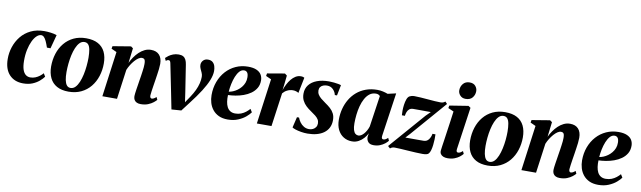

<svg xmlns="http://www.w3.org/2000/svg" viewBox="-43 -1326 6335 1899"><g transform="rotate(10 3124.0 -376.0)"><path d="M207.5 11Q120 11 68.5 -44.2Q17 -99.5 16.5 -201.5Q16 -263 35.5 -322.2Q55 -381.5 93.8 -429.8Q132.5 -478 191 -506.5Q249.5 -535 326.5 -535Q355.5 -535 391.2 -530.5Q427 -526 452 -516.5L415 -378L379 -378.5Q366.5 -415.5 355 -440.2Q343.5 -465 330.8 -477.5Q318 -490 302.5 -490Q280.5 -490 258.2 -469.5Q236 -449 218 -411.5Q200 -374 189 -322.8Q178 -271.5 178.5 -209.5Q179 -156 190.2 -123Q201.5 -90 221.2 -74.8Q241 -59.5 267.5 -59.5Q294 -59.5 317.5 -69Q341 -78.5 360.2 -93.2Q379.5 -108 392.5 -123.5L411.5 -92Q395.5 -69.5 367.5 -45.5Q339.5 -21.5 299.8 -5.2Q260 11 207.5 11Z M746.5 -537Q819 -537 866.2 -511.2Q913.5 -485.5 937 -437Q960.5 -388.5 960.5 -320.5Q960.5 -253.5 941 -193Q921.5 -132.5 883.5 -86Q845.5 -39.5 790.2 -13Q735 13.5 664 13.5Q593 13.5 546 -12.8Q499 -39 475.8 -87.5Q452.5 -136 452 -202Q452 -271 471.5 -331.8Q491 -392.5 529 -438.8Q567 -485 621.8 -511Q676.5 -537 746.5 -537ZM736 -497.5Q709 -497.5 688.5 -476.8Q668 -456 653.2 -421.2Q638.5 -386.5 629.2 -344Q620 -301.5 615.8 -257.5Q611.5 -213.5 611.5 -175Q611.5 -128 618.2 -94.8Q625 -61.5 639.2 -43.8Q653.5 -26 677.5 -26Q704.5 -26 725 -47Q745.5 -68 760 -103Q774.5 -138 783.8 -180.5Q793 -223 797.2 -267.2Q801.5 -311.5 801.5 -350Q801 -398.5 795 -431.2Q789 -464 775 -480.8Q761 -497.5 736 -497.5Z M1200 -370Q1214 -400 1234 -429.2Q1254 -458.5 1279.2 -482.5Q1304.5 -506.5 1334.2 -521Q1364 -535.5 1398 -535.5Q1452.5 -535.5 1481.5 -503.5Q1510.5 -471.5 1510.5 -414Q1510.5 -391 1507.2 -362.2Q1504 -333.5 1499.2 -303.2Q1494.5 -273 1490.5 -245Q1486.5 -219.5 1481.8 -190.2Q1477 -161 1473.5 -134.8Q1470 -108.5 1468.5 -91Q1468.5 -73.5 1474.2 -67.8Q1480 -62 1487 -62Q1495.5 -62 1506.5 -67.2Q1517.5 -72.5 1532 -85.5L1544 -59Q1534.5 -47.5 1514 -31Q1493.5 -14.5 1462.2 -1.8Q1431 11 1388 11Q1364.5 11 1348 3Q1331.5 -5 1323 -20Q1314.5 -35 1314.5 -56Q1314.5 -66.5 1316.8 -84.8Q1319 -103 1322.5 -126.2Q1326 -149.5 1330 -173.5Q1334 -197.5 1337 -218.5Q1341 -242 1344.5 -265.5Q1348 -289 1351 -311.2Q1354 -333.5 1356 -352.5Q1358 -371.5 1357.5 -385.5Q1357.5 -406 1354.5 -418.2Q1351.5 -430.5 1343.8 -436Q1336 -441.5 1322.5 -441.5Q1306 -441.5 1287.5 -429Q1269 -416.5 1251 -395.8Q1233 -375 1217 -349.5Q1201 -324 1190.5 -298L1149.5 0H1002.5L1064 -454.5L1010.5 -479L1015 -505L1196.5 -535L1218 -519.5Z M1608.5 -436Q1605.5 -452.5 1600.2 -459Q1595 -465.5 1586.5 -465.5Q1579 -465.5 1572.8 -462.5Q1566.5 -459.5 1559 -453.5L1547 -480.5Q1558 -491.5 1576.2 -505Q1594.5 -518.5 1619.8 -528.2Q1645 -538 1676 -538Q1704 -538 1721.2 -528Q1738.5 -518 1748 -498.5Q1757.5 -479 1761.5 -451L1803 -184L1821.5 -56L1786 -36.5L1860.5 -147Q1886.5 -186 1903.5 -222.2Q1920.5 -258.5 1929 -292.8Q1937.5 -327 1937.5 -359Q1937.5 -380.5 1929 -399.2Q1920.5 -418 1912 -436.5Q1903.5 -455 1903.5 -474.5Q1903.5 -500.5 1921.5 -519.5Q1939.5 -538.5 1969 -538.5Q1999.5 -538.5 2016.8 -523.5Q2034 -508.5 2040.8 -485.2Q2047.5 -462 2047.5 -437.5Q2047.5 -396.5 2027 -344.8Q2006.5 -293 1965.5 -228.5Q1924.5 -164 1862 -83.5L1796 3L1698 10L1665.5 -153.5Z M2486.5 -100Q2472.5 -79.5 2442 -53.2Q2411.5 -27 2366 -7.8Q2320.5 11.5 2262 11.5Q2209.5 11.5 2172 -6.2Q2134.5 -24 2110.5 -54Q2086.5 -84 2075.2 -121.8Q2064 -159.5 2064 -199.5Q2064 -272 2087 -333.8Q2110 -395.5 2151.5 -441.5Q2193 -487.5 2249.5 -513Q2306 -538.5 2372 -538.5Q2424.5 -538.5 2457.2 -524Q2490 -509.5 2505.2 -484.5Q2520.5 -459.5 2521 -427.5Q2521.5 -382 2501.8 -348.8Q2482 -315.5 2449.5 -292.5Q2417 -269.5 2377.8 -255.5Q2338.5 -241.5 2298.2 -235Q2258 -228.5 2224 -227.5Q2222.5 -192 2227 -161.5Q2231.5 -131 2243.2 -108.2Q2255 -85.5 2275.2 -72.8Q2295.5 -60 2325 -60Q2357.5 -60 2384 -70.5Q2410.5 -81 2431.2 -97.5Q2452 -114 2467 -131.5ZM2340 -495.5Q2313.5 -495.5 2293.5 -473.2Q2273.5 -451 2259.2 -415.8Q2245 -380.5 2236.5 -339.8Q2228 -299 2225.5 -261.5Q2245 -264 2267 -273Q2289 -282 2309.8 -297Q2330.5 -312 2347.2 -332.2Q2364 -352.5 2373.8 -377.8Q2383.5 -403 2383 -432.5Q2382.5 -466.5 2371 -481Q2359.5 -495.5 2340 -495.5Z M2554 0 2616.5 -454.5 2562.5 -479 2567 -505 2742 -535 2764 -518 2754.5 -428.5 2747 -370Q2757 -399 2771.8 -428.2Q2786.5 -457.5 2806.2 -481.8Q2826 -506 2850.2 -520.8Q2874.5 -535.5 2903 -535.5Q2916.5 -535.5 2925.2 -532.5Q2934 -529.5 2938 -527L2906 -368.5Q2903 -372.5 2886.5 -379Q2870 -385.5 2849 -385.5Q2833.5 -385.5 2818.8 -381.8Q2804 -378 2790.8 -371.2Q2777.5 -364.5 2766.8 -355.5Q2756 -346.5 2748 -336.5L2701 0Z M3286.5 -411H3264.5Q3259 -440.5 3235.2 -465.2Q3211.5 -490 3173 -490Q3153.5 -490 3136 -483.5Q3118.5 -477 3108 -463.5Q3097.5 -450 3097 -429Q3097 -406 3108.2 -387.5Q3119.5 -369 3139.2 -352.5Q3159 -336 3184.5 -318.5Q3215 -298 3238.8 -276.5Q3262.5 -255 3276.2 -227.8Q3290 -200.5 3290 -162.5Q3290 -120 3273.8 -87.5Q3257.5 -55 3227.5 -33Q3197.5 -11 3156 0.2Q3114.5 11.5 3063 11.5Q3031.5 11.5 2999 6Q2966.5 0.5 2942 -7.5Q2917.5 -15.5 2908.5 -23L2934 -130H2955Q2963 -107 2979 -85Q2995 -63 3018.5 -48.8Q3042 -34.5 3071.5 -34.5Q3092 -34.5 3109.8 -43Q3127.5 -51.5 3138.2 -67.2Q3149 -83 3149 -104.5Q3149 -127 3138.5 -144.2Q3128 -161.5 3108 -177.5Q3088 -193.5 3059.5 -212.5Q3033 -230 3009.8 -251.8Q2986.5 -273.5 2971.8 -302.5Q2957 -331.5 2957 -370.5Q2957 -422 2985.2 -458.5Q3013.5 -495 3064.8 -514.5Q3116 -534 3185.5 -534Q3209.5 -534 3234.8 -531.2Q3260 -528.5 3280 -524.8Q3300 -521 3307.5 -517Z M3796 -96Q3793.5 -76.5 3798.5 -69.2Q3803.5 -62 3813 -62Q3823 -62 3833.8 -67.2Q3844.5 -72.5 3858 -85.5L3870.5 -58.5Q3860 -44.5 3839.8 -28.2Q3819.5 -12 3791.2 -0.5Q3763 11 3727.5 11Q3689 11 3671.8 -10.2Q3654.5 -31.5 3656 -62L3661.5 -96.5Q3649.5 -71.5 3628 -46.8Q3606.5 -22 3576.8 -5.5Q3547 11 3510.5 11Q3463 11 3425.8 -11.8Q3388.5 -34.5 3367.2 -77.2Q3346 -120 3346 -179.5Q3346 -235 3359.5 -287.2Q3373 -339.5 3399.5 -384.2Q3426 -429 3465.2 -462.8Q3504.5 -496.5 3556.2 -515.5Q3608 -534.5 3671 -534.5Q3701 -534.5 3728 -528.2Q3755 -522 3776.5 -513.5L3859.5 -532.5ZM3705 -478Q3700 -484.5 3689.8 -490Q3679.5 -495.5 3664 -495.5Q3627 -495.5 3600.2 -475Q3573.5 -454.5 3554.8 -420Q3536 -385.5 3524.8 -343Q3513.5 -300.5 3508.8 -255.8Q3504 -211 3504 -170.5Q3504 -128.5 3511.8 -103.5Q3519.5 -78.5 3532.8 -67.8Q3546 -57 3562.5 -57Q3576.5 -57 3590.5 -65.5Q3604.5 -74 3617.5 -88.8Q3630.5 -103.5 3641.2 -123Q3652 -142.5 3659 -164.5Z M4229 -410Q4215.5 -410 4197.8 -410Q4180 -410 4160 -410.2Q4140 -410.5 4120.2 -410.5Q4100.5 -410.5 4082.5 -410.5Q4064.5 -410.5 4051 -410.5Q4027.5 -410 4013.5 -398.2Q3999.5 -386.5 3992.2 -368Q3985 -349.5 3982.5 -329H3952.5Q3950.5 -345.5 3950.8 -374.2Q3951 -403 3955.2 -434.8Q3959.5 -466.5 3968.8 -491.8Q3978 -517 3994.5 -526Q4000 -529 4012.5 -533Q4025 -537 4042.5 -537Q4069 -537 4104.8 -534.5Q4140.5 -532 4178 -528.8Q4215.5 -525.5 4249 -523.2Q4282.5 -521 4304.5 -521Q4321 -521 4331.5 -524.8Q4342 -528.5 4353 -537.5L4373 -516.5L4066.5 -163.5L4024.5 -118Q4043.5 -118 4066.2 -118Q4089 -118 4113.5 -117.8Q4138 -117.5 4162.2 -117.8Q4186.5 -118 4208 -118Q4239.5 -118 4258.2 -142.5Q4277 -167 4282.5 -201H4312.5Q4313.5 -180 4312.8 -151.5Q4312 -123 4308.5 -93.2Q4305 -63.5 4298 -39.2Q4291 -15 4279.5 -3Q4272.5 4.5 4258.2 8.2Q4244 12 4219 12Q4191.5 12 4153 10Q4114.5 8 4073.8 5.2Q4033 2.5 3997.2 0.2Q3961.5 -2 3939.5 -2Q3925 -2 3913.5 2Q3902 6 3893.5 14.5L3871 -6L4185 -366.5Z M4469.5 11Q4446.5 11 4428 3.8Q4409.5 -3.5 4399.8 -18.5Q4390 -33.5 4393 -56.5Q4394 -68.5 4398 -95.5Q4402 -122.5 4407.8 -161.5Q4413.5 -200.5 4420.2 -248Q4427 -295.5 4434.5 -348Q4442 -400.5 4449 -454.5L4393 -479L4397.5 -505L4585.5 -535L4608 -519.5L4547 -95Q4544.5 -76.5 4549.2 -69.2Q4554 -62 4563.5 -62Q4574 -62 4584.2 -67.2Q4594.5 -72.5 4609 -85.5L4621.5 -59Q4610 -44.5 4589.5 -28.2Q4569 -12 4539 -0.5Q4509 11 4469.5 11ZM4544 -598Q4509.5 -598 4488.8 -620.8Q4468 -643.5 4468.5 -673Q4469.5 -711 4492.8 -738.2Q4516 -765.5 4557.5 -765.5Q4596.5 -765.5 4616 -742.2Q4635.5 -719 4635.5 -691Q4635.5 -653.5 4612.5 -625.8Q4589.5 -598 4544 -598Z M4955 -537Q5027.5 -537 5074.8 -511.2Q5122 -485.5 5145.5 -437Q5169 -388.5 5169 -320.5Q5169 -253.5 5149.5 -193Q5130 -132.5 5092 -86Q5054 -39.5 4998.8 -13Q4943.5 13.5 4872.5 13.5Q4801.5 13.5 4754.5 -12.8Q4707.5 -39 4684.2 -87.5Q4661 -136 4660.5 -202Q4660.5 -271 4680 -331.8Q4699.5 -392.5 4737.5 -438.8Q4775.5 -485 4830.2 -511Q4885 -537 4955 -537ZM4944.5 -497.5Q4917.5 -497.5 4897 -476.8Q4876.5 -456 4861.8 -421.2Q4847 -386.5 4837.8 -344Q4828.5 -301.5 4824.2 -257.5Q4820 -213.5 4820 -175Q4820 -128 4826.8 -94.8Q4833.5 -61.5 4847.8 -43.8Q4862 -26 4886 -26Q4913 -26 4933.5 -47Q4954 -68 4968.5 -103Q4983 -138 4992.2 -180.5Q5001.5 -223 5005.8 -267.2Q5010 -311.5 5010 -350Q5009.5 -398.5 5003.5 -431.2Q4997.5 -464 4983.5 -480.8Q4969.5 -497.5 4944.5 -497.5Z M5408.5 -370Q5422.5 -400 5442.5 -429.2Q5462.5 -458.5 5487.8 -482.5Q5513 -506.5 5542.8 -521Q5572.5 -535.5 5606.5 -535.5Q5661 -535.5 5690 -503.5Q5719 -471.5 5719 -414Q5719 -391 5715.8 -362.2Q5712.5 -333.5 5707.8 -303.2Q5703 -273 5699 -245Q5695 -219.5 5690.2 -190.2Q5685.5 -161 5682 -134.8Q5678.5 -108.5 5677 -91Q5677 -73.5 5682.8 -67.8Q5688.5 -62 5695.5 -62Q5704 -62 5715 -67.2Q5726 -72.5 5740.5 -85.5L5752.5 -59Q5743 -47.5 5722.5 -31Q5702 -14.5 5670.8 -1.8Q5639.5 11 5596.5 11Q5573 11 5556.5 3Q5540 -5 5531.5 -20Q5523 -35 5523 -56Q5523 -66.5 5525.2 -84.8Q5527.5 -103 5531 -126.2Q5534.5 -149.5 5538.5 -173.5Q5542.5 -197.5 5545.5 -218.5Q5549.5 -242 5553 -265.5Q5556.5 -289 5559.5 -311.2Q5562.5 -333.5 5564.5 -352.5Q5566.5 -371.5 5566 -385.5Q5566 -406 5563 -418.2Q5560 -430.5 5552.2 -436Q5544.5 -441.5 5531 -441.5Q5514.5 -441.5 5496 -429Q5477.5 -416.5 5459.5 -395.8Q5441.5 -375 5425.5 -349.5Q5409.5 -324 5399 -298L5358 0H5211L5272.5 -454.5L5219 -479L5223.5 -505L5405 -535L5426.5 -519.5Z M6207.5 -100Q6193.5 -79.5 6163 -53.2Q6132.5 -27 6087 -7.8Q6041.5 11.5 5983 11.5Q5930.5 11.5 5893 -6.2Q5855.5 -24 5831.5 -54Q5807.5 -84 5796.2 -121.8Q5785 -159.5 5785 -199.5Q5785 -272 5808 -333.8Q5831 -395.5 5872.5 -441.5Q5914 -487.5 5970.5 -513Q6027 -538.5 6093 -538.5Q6145.5 -538.5 6178.2 -524Q6211 -509.5 6226.2 -484.5Q6241.5 -459.5 6242 -427.5Q6242.5 -382 6222.8 -348.8Q6203 -315.5 6170.5 -292.5Q6138 -269.5 6098.8 -255.5Q6059.5 -241.5 6019.2 -235Q5979 -228.5 5945 -227.5Q5943.5 -192 5948 -161.5Q5952.5 -131 5964.2 -108.2Q5976 -85.5 5996.2 -72.8Q6016.5 -60 6046 -60Q6078.5 -60 6105 -70.5Q6131.5 -81 6152.2 -97.5Q6173 -114 6188 -131.5ZM6061 -495.5Q6034.5 -495.5 6014.5 -473.2Q5994.5 -451 5980.2 -415.8Q5966 -380.5 5957.5 -339.8Q5949 -299 5946.5 -261.5Q5966 -264 5988 -273Q6010 -282 6030.8 -297Q6051.5 -312 6068.2 -332.2Q6085 -352.5 6094.8 -377.8Q6104.5 -403 6104 -432.5Q6103.5 -466.5 6092 -481Q6080.5 -495.5 6061 -495.5Z"/></g></svg>

Font: Merriweather 96pt ExtraBold
Style: Italic
Weight: 800
Italic angle: -7.8°
Version: Version 2.101